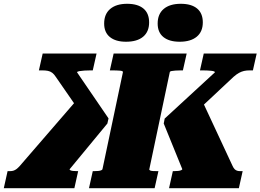

<svg xmlns="http://www.w3.org/2000/svg" viewBox="-72 -992 1373 1012"><path d="M397 0 417 -90H427Q438 -90 447 -91Q456 -92 461.5 -94.5Q467 -97 468 -100L576 -612Q577 -618 560.5 -619.5Q544 -621 518 -621H507L527 -710H912L892 -621H881Q865 -621 852 -620Q839 -619 831.5 -617.5Q824 -616 823 -612L715 -100Q714 -96 719.5 -93.5Q725 -91 734.5 -90.5Q744 -90 754 -90H763L743 0ZM819 0 839 -90H846Q857 -90 866.5 -91Q876 -92 882 -94.5Q888 -97 889 -100L791 -341L796 -367L1061 -611Q1061 -614 1055.5 -616Q1050 -618 1040 -619Q1030 -620 1018.5 -620.5Q1007 -621 995 -621H982L1002 -710H1281L1261 -621H1243Q1227 -621 1214 -618Q1201 -615 1188 -608Q1175 -601 1159 -587L907 -351L982 -486L1154 -117Q1159 -106 1164.5 -100.5Q1170 -95 1177 -92.5Q1184 -90 1193 -90H1207L1187 0ZM320 0H-52L-32 -90H-18Q-9 -90 -1 -92.5Q7 -95 15 -101Q23 -107 32 -117L351 -486L379 -360L222 -587Q213 -601 203 -608.5Q193 -616 180.5 -618.5Q168 -621 151 -621H133L153 -710H437L417 -621H404Q389 -621 373 -620Q357 -619 346 -617Q335 -615 334 -611L500 -368L494 -341L295 -100Q294 -97 299 -94.5Q304 -92 313 -91Q322 -90 334 -90H340ZM592 -772Q538 -772 507.5 -796.5Q477 -821 477 -868Q477 -918 509 -945Q541 -972 598 -972Q654 -972 684 -947Q714 -922 714 -874Q714 -825 682.5 -798.5Q651 -772 592 -772ZM875 -772Q820 -772 789.5 -796.5Q759 -821 759 -868Q759 -918 791 -945Q823 -972 881 -972Q937 -972 967 -947Q997 -922 997 -874Q997 -825 965 -798.5Q933 -772 875 -772Z"/></svg>

Font: Roboto Serif Black
Style: Italic
Weight: 900
Italic angle: -10°
Version: Version 1.008